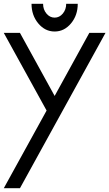

<svg xmlns="http://www.w3.org/2000/svg" viewBox="-20 -994 577 1014"><path d="M85.4 0H0L226.1 -410.2L0 -820.3H85.4L268.6 -487.3L451.7 -820.3H537.1ZM329.6 -974.1H390.6Q390.6 -913.1 355 -870.4Q319.3 -827.6 268.6 -827.6Q217.8 -827.6 182.1 -870.4Q146.5 -913.1 146.5 -974.1H207.5Q207.5 -943.8 225.3 -922.4Q243.2 -900.9 268.6 -900.9Q293.9 -900.9 311.8 -922.4Q329.6 -943.8 329.6 -974.1Z"/></svg>

Font: Gap Sans
Style: Regular
Weight: 400
Designer: Alexandre Liziard and Étienne Ozeray
Foundry: Interstices.io
Version: Version 1.6.1 - December 3. 2014